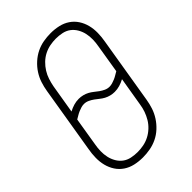

<svg xmlns="http://www.w3.org/2000/svg" viewBox="-221 -838 941 941"><g transform="rotate(-45 250.0 -367.5)"><path d="M200 8Q199 8 199 8Q199 8 199 8Q199 8 199 8Q199 8 199 8Q171 8 144.5 2Q118 -4 96.5 -18.5Q75 -33 61 -54.5Q47 -76 40.5 -101.5Q34 -127 34.5 -155Q35 -183 40 -210L97 -555Q101 -580 109 -604.5Q117 -629 131.5 -651.5Q146 -674 166.5 -692.5Q187 -711 210.5 -722.5Q234 -734 259.5 -738.5Q285 -743 310 -743Q310 -743 310 -743Q310 -743 310 -743Q338 -743 364.5 -737Q391 -731 412.5 -716.5Q434 -702 448 -680.5Q462 -659 468.5 -633.5Q475 -608 474.5 -580Q474 -552 469 -525L412 -180Q408 -155 400 -130.5Q392 -106 377.5 -83.5Q363 -61 343 -42.5Q323 -24 299 -12.5Q275 -1 249.5 3.5Q224 8 200 8ZM329 -353Q339 -353 349 -356Q359 -359 368.5 -363Q378 -367 387 -372.5Q396 -378 405 -383L406 -384L430 -531Q434 -552 434.5 -574Q435 -596 430.5 -616.5Q426 -637 415.5 -655Q405 -673 389 -685Q373 -697 352 -701.5Q331 -706 309 -706Q289 -706 268 -702Q247 -698 227.5 -688Q208 -678 192 -662.5Q176 -647 164.5 -628.5Q153 -610 146.5 -590Q140 -570 136 -549L111 -399Q128 -408 145 -413Q162 -418 180 -418Q194 -418 208 -414.5Q222 -411 234 -404.5Q246 -398 256.5 -389.5Q267 -381 278 -373Q289 -365 302 -359Q315 -353 329 -353ZM200 -29Q220 -29 241 -33Q262 -37 281.5 -47Q301 -57 317.5 -72.5Q334 -88 345 -106.5Q356 -125 363 -145Q370 -165 373 -186L398 -336Q381 -327 364 -322Q347 -317 329 -317Q315 -317 301 -320.5Q287 -324 275 -330.5Q263 -337 252.5 -345.5Q242 -354 231 -362Q220 -370 207 -376Q194 -382 180 -382Q170 -382 160 -379Q150 -376 140.5 -372Q131 -368 122 -362.5Q113 -357 104 -352L103 -351L79 -204Q75 -183 74.5 -161Q74 -139 78.5 -118.5Q83 -98 93.5 -80Q104 -62 120 -50Q136 -38 157 -33.5Q178 -29 200 -29Z"/></g></svg>

Font: Iosevka SS04 Extralight
Style: Italic
Weight: 200
Italic angle: -9°
Monospace: yes
Designer: Belleve Invis
Foundry: Belleve Invis
Version: Version 19.0.0; ttfautohint (v1.8.4)